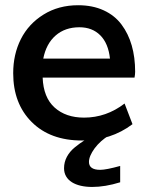

<svg xmlns="http://www.w3.org/2000/svg" viewBox="-20 -534 620 745"><path d="M337.9 191.4Q313.5 191.4 293.5 186.8Q273.4 182.1 259 173.1Q244.6 164.1 236.6 150.4Q228.5 136.7 228.5 118.7Q228.5 95.2 239.5 74.5Q250.5 53.7 271 37.1Q291 21 307.1 11Q323.2 1 343.8 -9.3L402.8 -8.3Q369.6 11.7 347.2 41.5Q325.2 71.8 325.2 94.2Q325.2 125 368.7 125Q391.6 125 446.3 109.9V173.3Q387.7 191.4 337.9 191.4ZM147.9 -306.6H406.7Q400.4 -365.7 369.1 -397Q337.9 -428.2 288.1 -428.2Q232.4 -428.2 195.8 -396.2Q159.2 -364.3 147.9 -306.6ZM297.9 11.2Q174.8 11.2 103 -60.5Q31.2 -132.3 31.2 -250Q31.2 -323.2 61 -382.3Q90.8 -441.4 148.9 -477.5Q207 -513.7 283.2 -513.7Q339.4 -513.7 382.3 -493.9Q425.3 -474.1 451.7 -438.5Q478 -403.3 491.2 -357.4Q504.4 -311.5 504.4 -255.4Q504.4 -250 503.7 -244.6Q502.9 -239.3 502 -232.9H145.5Q148.4 -155.8 191.9 -116.7Q235.4 -77.6 306.2 -77.6Q392.1 -77.6 463.4 -132.3L494.1 -52.2Q410.2 11.2 297.9 11.2Z"/></svg>

Font: Ride Light
Style: Bold
Weight: 600
Version: Version 3.000